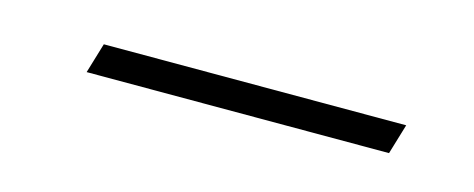

<svg xmlns="http://www.w3.org/2000/svg" viewBox="-21 -381 454 184"><g transform="rotate(15 205.5 -289.0)"><path d="M370 -304 361 -274H61L70 -304Z"/></g></svg>

Font: Nyght Serif Light Italic
Style: Regular
Weight: 300
Italic angle: -16°
Designer: Maksym Kobuzan
Version: Version 0.410